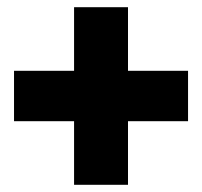

<svg xmlns="http://www.w3.org/2000/svg" viewBox="-20 -618 562 534"><path d="M216 -421 186 -391V-598H336V-391L306 -421H503V-281H306L336 -311V-104H186V-311L216 -281H19V-421Z"/></svg>

Font: Bitter Thin Black
Style: Regular
Weight: 900
Version: Version 3.020